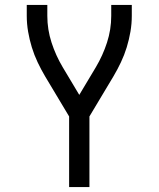

<svg xmlns="http://www.w3.org/2000/svg" viewBox="-20 -540 640 775"><path d="M259 215V-70L162 -232Q146 -259 132 -288.5Q118 -318 108.5 -349Q99 -380 93.5 -412Q88 -444 88 -476V-520H171V-476Q171 -421 188 -368.5Q205 -316 233 -269L300 -157L367 -269Q395 -316 412 -368.5Q429 -421 429 -476V-520H512V-476Q512 -444 506.5 -412Q501 -380 491.5 -349Q482 -318 468 -288.5Q454 -259 438 -232L341 -70V215Z"/></svg>

Font: Bmono
Style: Regular
Weight: 400
Monospace: yes
Designer: Belleve Invis
Foundry: Belleve Invis
Version: Version 11.2.2; ttfautohint (v1.8.2)